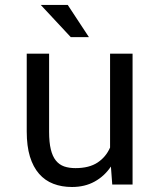

<svg xmlns="http://www.w3.org/2000/svg" viewBox="-20 -745 640 775"><path d="M427.7 -72.8Q401.4 -33.7 361.8 -12Q322.3 9.8 270.5 9.8Q229 9.8 195.3 -3.2Q161.6 -16.1 137.7 -43.5Q113.8 -70.8 100.8 -113Q87.9 -155.3 87.9 -214.4V-528.3H178.2V-213.4Q178.2 -170.4 185.1 -142.1Q191.9 -113.8 205.6 -96.9Q219.2 -80.1 239 -73.2Q258.8 -66.4 284.7 -66.4Q339.8 -66.4 373.8 -88.9Q407.7 -111.3 424.3 -149.4V-528.3H515.1V0H433.1ZM338.9 -595.2H265.6L144.5 -725.1H253.4Z"/></svg>

Font: Roboto Mono
Style: Regular
Weight: 400
Designer: Google
Version: Version 2.000985; 2015; ttfautohint (v1.3)